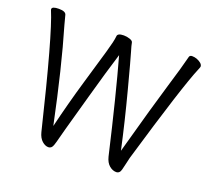

<svg xmlns="http://www.w3.org/2000/svg" viewBox="-124 -865 1128 1037"><g transform="rotate(20 440.0 -346.5)"><path d="M9 -689Q9 -705 48.5 -705Q88 -705 92 -685L106 -632Q170 -415 236 -100Q271 -245 309 -374Q347 -503 367.5 -573.5Q388 -644 390 -670Q390 -690 427 -690Q445 -690 462.5 -684Q480 -678 481 -667Q483 -654 493.5 -619.5Q504 -585 547.5 -420Q591 -255 625 -99Q707 -397 743.5 -516.5Q780 -636 796 -701Q799 -711 812.5 -711Q826 -711 840 -706Q874 -692 874 -673Q874 -670 868 -656Q819 -541 683 -79Q679 -63 675 -44.5Q671 -26 666 -7Q660 18 639.5 18Q619 18 600 2Q581 -14 573 -46Q496 -378 439 -581Q405 -472 361.5 -315.5Q318 -159 304.5 -111Q291 -63 287 -45.5Q283 -28 275.5 -5.5Q268 17 249.5 17Q231 17 213 1Q195 -15 187 -46Q62 -562 10 -684Q9 -686 9 -689Z"/></g></svg>

Font: ToneOZ-Pinyin-WenKai-Regular
Style: Regular
Weight: 400
Designer: Fontworks Inc.
Foundry: ToneOZ
Version: Version 0.240331